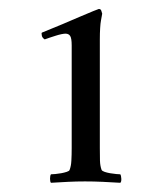

<svg xmlns="http://www.w3.org/2000/svg" viewBox="-20 -765 357 421"><path d="M137.2 -665.4Q137.2 -681 133.9 -686.1Q130.7 -691.2 123.5 -691.2Q120.3 -691.2 114.4 -690Q108.6 -688.8 102.1 -686.7Q95.6 -684.6 89.1 -682.5Q82.6 -680.4 78 -678.6Q71.5 -682.8 71.5 -688.8Q71.5 -690 71.2 -691.5Q70.9 -693 72.2 -693.6Q94.9 -702.6 116.7 -711.9Q138.5 -721.2 156 -728.7Q173.6 -736.2 184.6 -740.7Q195.7 -745.2 196.3 -745.2H197.6Q200.9 -745.2 202.2 -741.3Q203.5 -737.4 204.1 -735Q202.8 -729 201.5 -720.6Q200.2 -714 199.6 -703.2Q198.9 -692.4 198.9 -678.6V-440.4Q198.9 -424.8 199.2 -412.8Q199.6 -400.8 202.8 -392.4Q204.1 -390 209.3 -388.2Q214.5 -386.4 221.3 -385.2Q228.2 -384 234.7 -383.4Q241.2 -382.8 243.8 -382.8Q245.7 -379.8 246 -373.2Q246.4 -366.6 243.8 -364.2Q224.3 -365.4 205.1 -366.3Q185.9 -367.2 166.4 -367.2Q147.6 -367.2 129.4 -366.3Q111.2 -365.4 91.7 -364.2Q89.7 -366.6 89.7 -373.2Q89.7 -379.8 91.7 -382.8Q94.9 -382.8 101.4 -383.4Q107.9 -384 114.4 -385.2Q120.9 -386.4 126.4 -388.2Q132 -390 132.6 -392.4Q135.9 -400.8 136.5 -412.8Q137.2 -424.8 137.2 -440.4Z"/></svg>

Font: Vermiglione
Style: Regular
Weight: 400
Version: Version 1.000